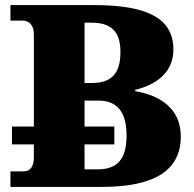

<svg xmlns="http://www.w3.org/2000/svg" viewBox="-20 -734 760 754"><path d="M511 -381C591 -401 661 -447 661 -540C661 -666 551 -714 349 -714H21V-653H70C89 -653 113 -641 113 -598V-237H27V-167H113V-116C113 -83 101 -61 73 -61H21V0H379C589 0 690 -66 690 -198C690 -303 616 -358 511 -376ZM338 -645C411 -645 453 -616 453 -530C453 -442 415 -408 340 -408H312V-645ZM312 -69V-167H429V-237H312V-339H366C440 -339 477 -295 477 -201C477 -103 435 -69 364 -69Z"/></svg>

Font: UArctic Serif Black
Style: Regular
Weight: 900
Designer: Customization by Puisto advertising & original work Monotype Design Team
Foundry: Monotype Imaging Inc.
Version: Version 2.004